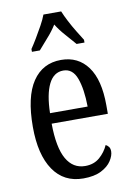

<svg xmlns="http://www.w3.org/2000/svg" viewBox="-87 -821 606 885"><g transform="rotate(-10 215.5 -378.0)"><path d="M231 10Q140 10 91 -62Q42 -134 42 -264Q42 -405 89.5 -475.5Q137 -546 223 -546Q303 -546 348 -484.5Q393 -423 393 -304V-264H130Q131 -152 161.5 -98.5Q192 -45 249 -45Q290 -45 317 -68.5Q344 -92 358 -124Q366 -120 372 -112.5Q378 -105 378 -91Q378 -71 362.5 -47Q347 -23 314.5 -6.5Q282 10 231 10ZM307 -313Q306 -395 287.5 -445.5Q269 -496 225 -496Q180 -496 156.5 -448.5Q133 -401 131 -313ZM98 -619Q111 -638 126.5 -664Q142 -690 157 -717Q172 -744 180 -766H263Q272 -744 286 -717Q300 -690 316 -664Q332 -638 344 -619V-606H307Q286 -631 262.5 -657Q239 -683 221 -712Q203 -683 179.5 -657Q156 -631 135 -606H98Z"/></g></svg>

Font: Noto Serif Myanmar ExtraCondensed
Style: Regular
Weight: 400
Width: 2
Designer: Ben Mitchell and the Monotype Design Team
Foundry: Monotype Imaging Inc.
Version: Version 2.106; ttfautohint (v1.8.4.7-5d5b)